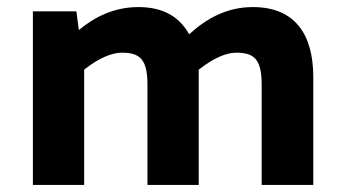

<svg xmlns="http://www.w3.org/2000/svg" viewBox="-20 -523 973 543"><path d="M218 0V-326C259 -359 297 -374 324 -374C374 -374 397 -357 397 -285V0H542V-326C584 -359 620 -374 648 -374C697 -374 720 -357 720 -285V0H866V-305C866 -426 814 -503 695 -503C621 -503 563 -470 515 -426C488 -474 444 -503 371 -503C302 -503 246 -474 203 -438L196 -491H73V0Z"/></svg>

Font: Falling Sky
Style: Bd+
Weight: 400
Designer: Paul D. Hunt
Foundry: Adobe Systems Incorporated
Version: Version 1.02